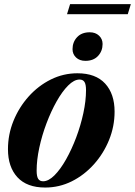

<svg xmlns="http://www.w3.org/2000/svg" viewBox="-20 -870 636 904"><path d="M344.5 -525Q430.5 -525 475 -476.5Q519.5 -428 519.5 -344.5Q519.5 -275 493.5 -211Q467.5 -147 422 -96.2Q376.5 -45.5 317.8 -16.2Q259 13 193 13Q106.5 13 62 -35.5Q17.5 -84 17.5 -167.5Q17.5 -237 43.5 -301Q69.5 -365 115 -415.8Q160.5 -466.5 219.5 -495.8Q278.5 -525 344.5 -525ZM183 -16.5Q208.5 -16.5 236.5 -44.5Q264.5 -72.5 291 -119.5Q317.5 -166.5 338.8 -223Q360 -279.5 372.5 -337.5Q385 -395.5 385 -445.5Q385 -472.5 377.8 -484Q370.5 -495.5 354.5 -495.5Q329 -495.5 301 -467.5Q273 -439.5 246.5 -392.5Q220 -345.5 198.8 -289Q177.5 -232.5 165 -174.5Q152.5 -116.5 152.5 -66.5Q152.5 -39.5 159.8 -28Q167 -16.5 183 -16.5ZM382 -583.5Q355 -583.5 338.2 -599.2Q321.5 -615 321.5 -638.5Q321.5 -672 343 -695Q364.5 -718 402.5 -718Q429.5 -718 446.2 -702.2Q463 -686.5 463 -663Q463 -629.5 441.5 -606.5Q420 -583.5 382 -583.5ZM295.5 -803 310 -850.5H596L581.5 -803Z"/></svg>

Font: Newsreader 72pt
Style: Bold Italic
Weight: 700
Italic angle: -17°
Designer: Hugues Gentile
Foundry: Production Type
Version: Version 1.003; ttfautohint (v1.8.3)